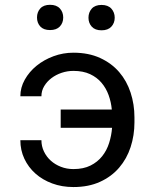

<svg xmlns="http://www.w3.org/2000/svg" viewBox="-20 -753 640 783"><path d="M279.3 -463.9Q254.9 -463.9 231.4 -456.1Q208 -448.2 189.7 -434.3Q171.4 -420.4 160.2 -401.6Q148.9 -382.8 148.9 -360.4H63Q63 -396 81.1 -428.2Q99.1 -460.4 129.2 -484.9Q159.2 -509.3 198.2 -523.7Q237.3 -538.1 279.3 -538.1Q341.3 -538.1 388.2 -516.6Q435.1 -495.1 466.1 -459Q497.1 -422.9 512.7 -375Q528.3 -327.1 528.3 -274.4V-253.9Q528.3 -201.2 512.7 -153.3Q497.1 -105.5 465.8 -69.1Q434.6 -32.7 387.9 -11.5Q341.3 9.8 279.3 9.8Q232.4 9.8 192.9 -4.9Q153.3 -19.5 124.5 -45.2Q95.7 -70.8 79.3 -105.7Q63 -140.6 63 -181.2H148.9Q148.9 -156.7 159.2 -135.3Q169.4 -113.8 187 -97.9Q204.6 -82 228.3 -72.8Q252 -63.5 279.3 -63.5Q320.3 -63.5 349.1 -77.9Q377.9 -92.3 396.7 -116Q415.5 -139.6 425 -169.9Q434.6 -200.2 437 -231.9H227.5V-306.2H436Q433.1 -336.9 422.9 -365.2Q412.6 -393.6 394 -415.5Q375.5 -437.5 347.2 -450.7Q318.8 -463.9 279.3 -463.9ZM130.9 -681.6Q130.9 -703.6 144.3 -718.5Q157.7 -733.4 184.1 -733.4Q210.4 -733.4 224.1 -718.5Q237.8 -703.6 237.8 -681.6Q237.8 -659.7 224.1 -645Q210.4 -630.4 184.1 -630.4Q157.7 -630.4 144.3 -645Q130.9 -659.7 130.9 -681.6ZM340.8 -680.7Q340.8 -702.6 354.2 -717.8Q367.7 -732.9 394 -732.9Q420.4 -732.9 434.1 -717.8Q447.8 -702.6 447.8 -680.7Q447.8 -659.2 434.1 -644.3Q420.4 -629.4 394 -629.4Q367.7 -629.4 354.2 -644.3Q340.8 -659.2 340.8 -680.7Z"/></svg>

Font: Roboto Mono
Style: Regular
Weight: 400
Designer: Google
Version: Version 2.000985; 2015; ttfautohint (v1.3)